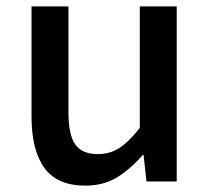

<svg xmlns="http://www.w3.org/2000/svg" viewBox="-20 -570 660 603"><path d="M195 -550V-218Q195 -146 216.5 -116Q238 -86 287 -86Q325 -86 354.5 -105Q384 -124 419 -168V-550H535V0H440L431 -83H428Q390 -39 347.5 -13Q305 13 248 13Q160 13 119.5 -42.5Q79 -98 79 -204V-550Z"/></svg>

Font: Kinto Sans Med
Style: Regular
Weight: 500
Designer: Authors: Ryoko NISHIZUKA  (kana & ideographs); Paul D. Hunt (Latin, Greek & Cyrillic); Wenlong ZHANG  (bopomofo); Sandol
Foundry: Adobe Systems Incorporated, ookami Inc.
Version: Version 0.001